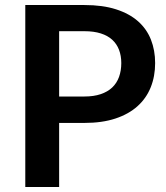

<svg xmlns="http://www.w3.org/2000/svg" viewBox="-20 -743 659 763"><path d="M315.5 -359.5Q352.5 -359.5 380 -368.8Q407.5 -378 425.8 -395.2Q444 -412.5 453 -437.2Q462 -462 462 -492.5Q462 -521.5 453 -545Q444 -568.5 426 -585Q408 -601.5 380.5 -610.2Q353 -619 315.5 -619H215V-359.5ZM315.5 -723Q388 -723 441 -706Q494 -689 528.5 -658.5Q563 -628 579.8 -585.5Q596.5 -543 596.5 -492.5Q596.5 -440 579 -396.2Q561.5 -352.5 526.5 -321Q491.5 -289.5 438.8 -272Q386 -254.5 315.5 -254.5H215V0H80.5V-723Z"/></svg>

Font: LatoLatin
Style: Bold
Weight: 700
Designer: Lukasz Dziedzic with Adam Twardoch and Botio Nikoltchev
Foundry: tyPoland Lukasz Dziedzic
Version: Version 2.015; 2015-08-06; http://www.latofonts.com/